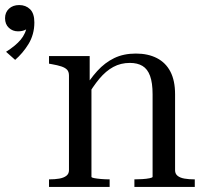

<svg xmlns="http://www.w3.org/2000/svg" viewBox="-161 -740 809 760"><path d="M33 0V-30H34Q56 -30 73.5 -33Q91 -36 101.5 -44Q112 -52 112 -66V-441Q112 -456 104.5 -464Q97 -472 82 -477Q67 -482 44 -486L33 -488V-518H194V-413L201 -404V-40Q201 -37 211.5 -35Q222 -33 238.5 -31.5Q255 -30 273 -30V0ZM610 0H371V-30Q385 -30 402 -31Q419 -32 431 -34.5Q443 -37 443 -40V-367Q443 -412 433 -439.5Q423 -467 403 -479Q383 -491 353 -491Q317 -491 287.5 -475Q258 -459 232.5 -428.5Q207 -398 182 -355L166 -379Q194 -426 224 -459Q254 -492 291 -510Q328 -528 377 -528Q425 -528 460 -510Q495 -492 513.5 -456.5Q532 -421 532 -367V-66Q532 -52 542 -44Q552 -36 569.5 -33Q587 -30 609 -30H610ZM-101 -503 -137 -535Q-118 -547 -103.5 -559Q-89 -571 -79 -583Q-69 -595 -62.5 -609.5Q-56 -624 -54 -642L-41 -644Q-49 -628 -60.5 -622Q-72 -616 -90 -616Q-111 -616 -126 -630Q-141 -644 -141 -668Q-141 -691 -125.5 -705.5Q-110 -720 -85 -720Q-59 -720 -42 -703.5Q-25 -687 -25 -651Q-25 -627 -31 -605.5Q-37 -584 -48 -566Q-59 -548 -72.5 -532Q-86 -516 -101 -503Z"/></svg>

Font: Roboto Serif 144pt
Style: Regular
Weight: 400
Version: Version 1.008